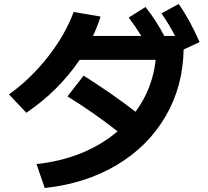

<svg xmlns="http://www.w3.org/2000/svg" viewBox="-20 -875 1040 962"><path d="M569 -217Q441 -317 318 -392L399 -496Q539 -408 659 -315Q744 -430 760 -575H379Q274 -420 112 -310L25 -402Q133 -479 220 -590Q307 -701 349 -815L484 -792Q466 -737 446 -695H688Q655 -748 625 -787L709 -840Q763 -772 803 -695H857Q828 -752 789 -808L875 -855Q929 -780 980 -664L900 -627Q897 -442 809.5 -292Q722 -142 565.5 -48.5Q409 45 204 67L163 -53Q285 -66 388 -108Q491 -150 569 -217Z"/></svg>

Font: Enso
Style: Bold
Weight: 700
Designer: Coji Morishita
Foundry: UNDERFOREST DESIGN
Version: Version 1.000